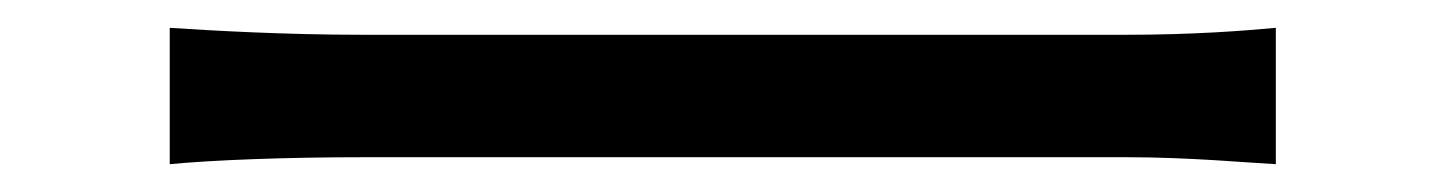

<svg xmlns="http://www.w3.org/2000/svg" viewBox="-20 -453 1040 138"><path d="M102 -335C133 -338 186 -340 241 -340H790C835 -340 877 -336 897 -335V-433C875 -431 839 -428 789 -428H241C185 -428 132 -431 102 -433Z"/></svg>

Font: Noto Sans CJK TC Regular
Style: Regular
Weight: 400
Designer: Ryoko NISHIZUKA (kana & ideographs); Paul D. Hunt (Latin, Greek & Cyrillic); Wenlong ZHANG (bopomofo); Sandoll Communica
Foundry: Adobe Systems Incorporated
Version: Version 1.001;PS 1.001;hotconv 1.0.78;makeotf.lib2.5.61930